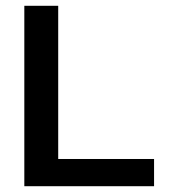

<svg xmlns="http://www.w3.org/2000/svg" viewBox="-20 -643 603 663"><path d="M64 0H512V-94H181V-623H64Z"/></svg>

Font: Inconsolata SemiExpanded
Style: Bold
Weight: 700
Width: 6
Monospace: yes
Designer: Raph Levien, Cyreal, Brenton Simpson
Foundry: Raph Levien, Cyreal, Google
Version: Version 3.100